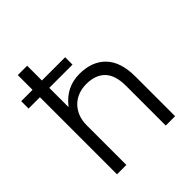

<svg xmlns="http://www.w3.org/2000/svg" viewBox="-192 -829 958 958"><g transform="rotate(-45 287.5 -350.0)"><path d="M85 -544H5V-596H85V-700H151V-596H315V-544H151V-410H153Q213 -487 306 -487Q395 -487 445 -435Q495 -383 495 -280V0H429V-280Q429 -355 394.5 -391Q360 -427 295 -427Q263 -427 236.5 -416.5Q210 -406 191 -386.5Q172 -367 161.5 -340Q151 -313 151 -280V0H85Z"/></g></svg>

Font: PT Root UI
Style: Regular
Weight: 400
Designer: Vitaly Kuzmin
Foundry: ParaType Ltd.
Version: Version 2.001G